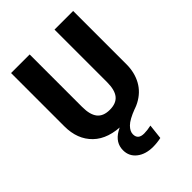

<svg xmlns="http://www.w3.org/2000/svg" viewBox="-265 -814 1180 1180"><g transform="rotate(-45 325.5 -224.0)"><path d="M437.2 0Q369.8 25.6 344.4 51.2Q319 76.8 319 102.6Q319 125.4 332 136.8Q345 148.2 372 148.2Q398.4 148.2 433 140.6L422.2 237.6Q387.2 245.2 352.6 245.2Q287.8 245.2 247.2 213.4Q206.6 181.6 206.6 129.2Q206.6 63.6 270.7 26.3Q334.8 -11 435.2 -18.6ZM595.4 -230Q595.4 -158.6 564.8 -102.8Q534.2 -47 473.4 -15.1Q412.6 16.8 325.2 16.8Q193.4 16.8 124.6 -50Q55.8 -116.8 55.8 -230V-693.2H217.4V-236.4Q217.4 -169 243.5 -136.5Q269.6 -104 325.2 -104Q381.2 -104 407.3 -136.3Q433.4 -168.6 433.4 -236.4V-693.2H595.4Z"/></g></svg>

Font: Firava
Style: Regular
Weight: 400
Designer: Carrois Corporate & Edenspiekermann AG
Foundry: Greg Finn Gibson
Version: Version 5.000